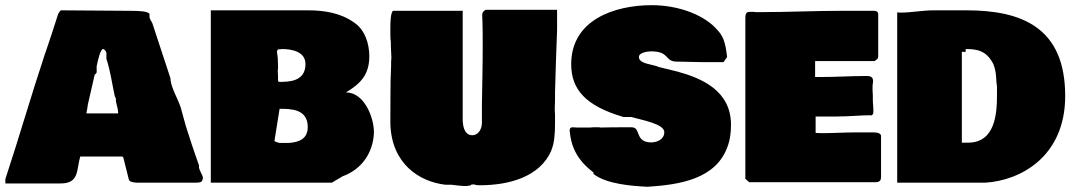

<svg xmlns="http://www.w3.org/2000/svg" viewBox="-36 -717 4097 731"><path d="M269.5 -121.1H419.9C432.6 -121.1 432.6 -122.1 435.5 -109.4L454.1 -35.2C456.1 -24.4 467.8 -23.4 482.4 -21.5H709C729.5 -21.5 736.3 -24.4 736.3 -43C733.4 -53.7 724.6 -65.4 721.7 -78.1V-87.9V-86.9C704.3 -136.6 687 -186.8 671.2 -238.1L651.8 -308.7C641 -340.8 617.3 -380 613.3 -412.1V-418C590.1 -488.2 567 -558.6 543.9 -628.9C539.1 -637.7 534.2 -645.5 533.2 -651.4V-664.1C527.3 -673.8 497.1 -675.8 459 -675.8L195.3 -677.7C190.5 -672.9 189.6 -670.8 185.5 -664.1C169.6 -614.3 153.6 -564.5 136.7 -515.6V-516.6C83.3 -356.2 37.5 -195.9 -15.6 -35.2V-18.6H195.3C266.6 -18.6 254.5 -70.5 269.5 -121.1ZM293 -294.9V-293ZM400.4 -353.5C400.4 -349.6 404.3 -345.7 405.3 -341.8V-331.1C409.2 -316.4 414.1 -295.9 414.1 -285.2H293C293 -290 297.9 -307.6 297.9 -316.4C306.7 -354.7 315.5 -393.2 324.2 -431.6C324.2 -433.6 330.1 -435.5 332 -441.4V-464.8C337 -491.2 346.8 -528.3 355.5 -530.3V-531.2C362.3 -528.3 366.2 -524.4 369.1 -516.6V-493.2C383.8 -449.3 390.5 -399.8 400.4 -353.5Z M1281.2 -365.2C1335.7 -397.9 1370.1 -431.8 1370.1 -502.9C1370.1 -551.8 1352.5 -604.5 1312.5 -630.9C1262.7 -667 1200.2 -677.7 1137.7 -677.7H766.6V-21.5H1227.5L1268.6 -45.9C1338.9 -71.3 1384.8 -132.8 1387.7 -212.9C1387.7 -270.4 1350.7 -365.2 1281.2 -365.2ZM1028.5 -302.7C1070.5 -302.7 1135.7 -302.8 1135.7 -233.4C1135.7 -187.5 1101.6 -175.8 1065.4 -172.9H1027.3C1022.5 -173.8 1009 -178 1009 -180.9ZM1018.6 -517.6C1018.6 -522.5 1018.6 -527.3 1026.4 -530.3V-529.3C1027.3 -529.3 1035.2 -529.3 1037.1 -530.3C1078.1 -530.3 1127 -519.5 1127 -472.7C1127 -405.3 1061.5 -405.3 1026.4 -405.3C1023.4 -406.2 1022.5 -409.2 1022.5 -412.1V-427.7C1022.5 -435.5 1021.5 -442.4 1021.5 -447.3C1021.5 -450.2 1022.5 -454.1 1022.5 -457V-466.8C1022.5 -485.4 1021.5 -501 1018.6 -517.6Z M1452.1 -557.6V-558.6V-542C1452.1 -527.3 1454.1 -512.7 1454.1 -498C1454.1 -493.2 1453.1 -487.3 1453.1 -482.4V-468.8C1449.2 -390.6 1451.2 -321.3 1450.2 -245.1C1455.1 -92.8 1560.5 -25.4 1659.2 -13.7H1681.6C1700.2 -11.7 1725.6 -7.8 1744.1 -8.8V-9.8C1749 -9.8 1758.8 -10.7 1758.8 -14.6H1770.5C1777.3 -11.7 1784.2 -11.7 1791 -11.7C1901.4 -11.7 2019.5 -43 2063.5 -144.5V-146.5C2074.2 -169.9 2077.1 -208 2077.1 -244.1V-282.2C2076.2 -289.1 2076.2 -296.9 2076.2 -305.7C2076.2 -314.5 2077.1 -324.2 2077.1 -335V-365.2C2079.1 -446.3 2082 -520.5 2085 -603.5V-679.7H1813.5C1804.7 -675.8 1799.8 -668.9 1799.8 -660.2C1801.8 -622.1 1801.8 -580.1 1801.8 -537.1C1801.8 -462.9 1799.8 -392.6 1798.8 -321.3V-249C1798.8 -224.6 1784.2 -202.1 1762.7 -202.1C1728.5 -202.1 1725.6 -244.1 1725.6 -265.6V-675.8H1460C1452.1 -668 1450.2 -639.6 1450.2 -613.3C1450.2 -588.2 1449.8 -569.4 1452.1 -557.6Z M2541 -482.4C2575.2 -482.4 2607.4 -480.5 2635.7 -480.5H2718.8L2732.4 -500C2727.5 -536.1 2723.6 -574.2 2696.3 -601.6C2650.4 -656.6 2553.6 -697.3 2445.3 -697.3C2302.8 -697.3 2138.7 -640.9 2138.7 -472.7C2138.7 -376 2194.3 -313.5 2337.9 -271.5H2367.2C2409.2 -259.8 2493.2 -245.1 2493.2 -213.9C2493.2 -186.5 2465.8 -174.8 2443.4 -174.8C2379.9 -174.8 2405.3 -232.4 2369.1 -232.4H2346.7C2315.4 -232.4 2278.3 -232.4 2250 -231.4C2247.1 -232.4 2245.1 -232.4 2243.2 -232.4H2230.5C2223.6 -232.4 2217.8 -232.4 2210.9 -231.4H2161.1C2155.3 -231.4 2149.4 -232.4 2143.6 -232.4C2136.7 -232.4 2132.8 -228.5 2132.8 -220.7C2137.7 -158.2 2162.1 -106.4 2223.6 -60.5V-54.7C2273.4 -15.6 2371.1 -8.8 2429.7 -5.9C2547.9 -13.7 2692.4 -33.2 2735.4 -163.1V-162.1C2743.2 -185.5 2747.1 -210.9 2747.1 -242.2C2747.1 -371.1 2636.7 -418.9 2543.9 -444.3L2472.4 -461.9C2450.9 -472.6 2396.5 -472.7 2396.5 -500C2396.5 -518.6 2435.5 -521.5 2442.4 -521.5C2515.9 -521.5 2492.6 -482.4 2541 -482.4Z M2801.8 -630.9V-36.1L2816.4 -23.4H3299.8C3315.4 -24.4 3318.4 -32.2 3318.4 -44.9V-201.2C3313.5 -213.9 3295.9 -212.9 3282.2 -212.9H3219.7C3180.7 -212.9 3135.7 -210 3092.8 -210C3085 -210 3077.1 -210.9 3069.3 -210.9V-273.4H3147.5C3197.3 -273.4 3241.2 -278.3 3280.3 -278.3V-277.3C3285.2 -277.3 3286.1 -280.3 3289.1 -287.1V-299.8C3289.1 -316.4 3287.1 -319.3 3287.1 -339.8V-353.5C3287.1 -361.3 3286.1 -367.2 3286.1 -372.1V-390.6C3286.1 -395.5 3288.1 -402.3 3288.1 -407.2C3288.1 -418.9 3284.2 -427.7 3264.6 -427.7C3203.1 -427.7 3146.5 -423.8 3088.9 -423.8H3067.4V-484.4H3293.9C3302.7 -491.2 3306.6 -492.2 3307.6 -500V-663.1C3307.6 -669.9 3303.7 -674.8 3294.9 -675.8H3165C3065.4 -675.8 2964.8 -670.9 2866.2 -670.9H2840.8C2837.9 -671.9 2835 -671.9 2830.1 -671.9H2818.4C2799.8 -671.9 2801.8 -658.2 2801.8 -630.9Z M3643.6 -677.7H3518.6C3476 -677.7 3432.7 -668.9 3390.6 -668.9C3387.7 -668.9 3382.8 -669.9 3379.9 -669.9V-21.5H3714.8C3849.6 -29.3 4019.5 -121.1 4019.5 -351.6C4019.5 -612.6 3854.1 -677.7 3643.6 -677.7ZM3649.4 -173.8H3626V-519.5H3640.6V-530.3C3682.6 -530.3 3719.7 -525.4 3746.1 -472.7C3759.8 -437.5 3754.9 -414.1 3759.8 -388.7V-353.5C3759.8 -282.9 3752.3 -173.8 3649.4 -173.8Z"/></svg>

Font: Bowlby One SC
Style: Regular
Weight: 400
Width: 1
Version: Version 1.2